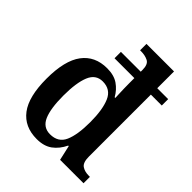

<svg xmlns="http://www.w3.org/2000/svg" viewBox="-214 -885 1020 1020"><g transform="rotate(45 296.5 -375.0)"><path d="M235 10Q143 10 94 -54.5Q45 -119 45 -254Q45 -390 94 -455.5Q143 -521 234 -521Q286 -521 318.5 -498.5Q351 -476 371 -440H376Q376 -445 375 -465Q374 -485 373.5 -508Q373 -531 373 -547V-586H224V-634H373V-647Q373 -689 350.5 -700.5Q328 -712 297 -712H290V-760H497V-634H579V-586H497V-121Q497 -76 517 -62Q537 -48 569 -48H577V0H401L382 -84H378Q357 -40 323 -15Q289 10 235 10ZM267 -58Q328 -58 350.5 -109Q373 -160 373 -255Q373 -348 350 -401.5Q327 -455 267 -455Q215 -455 193.5 -402.5Q172 -350 172 -254Q172 -157 193.5 -107.5Q215 -58 267 -58Z"/></g></svg>

Font: Noto Serif Georgian SemiCondensed SemiBold
Style: Regular
Weight: 600
Width: 4
Designer: Monotype Design Team, Akaki Razmadze
Foundry: Google LLC
Version: Version 2.003; ttfautohint (v1.8.4.7-5d5b)